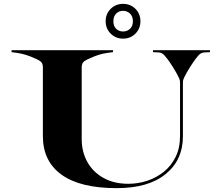

<svg xmlns="http://www.w3.org/2000/svg" viewBox="-20 -960 1147 994"><path d="M527 -850Q527 -888.5 553 -914.2Q579 -940 617 -940Q655.5 -940 681.2 -914.2Q707 -888.5 707 -850Q707 -812 681.2 -786Q655.5 -760 617 -760Q579 -760 553 -786Q527 -812 527 -850ZM567 -850Q567 -824.5 581.5 -810.8Q596 -797 617 -797Q638 -797 653 -810.8Q668 -824.5 668 -850Q668 -875.5 653 -889.8Q638 -904 617 -904Q596 -904 581.5 -889.8Q567 -875.5 567 -850ZM40 -690V-700H565V-690Q534.5 -686.5 513 -682Q491.5 -677.5 467 -667.5Q429.5 -652.5 416.2 -642.8Q403 -633 403 -612.5V-240Q403 -174 432.2 -121.5Q461.5 -69 515.8 -38.8Q570 -8.5 644.5 -8.5Q695 -8.5 742.5 -24.2Q790 -40 828.5 -71Q867 -102 889.5 -148.2Q912 -194.5 912 -255V-532.5Q912 -540 910.5 -545.8Q909 -551.5 906.5 -557Q901.5 -568 892.2 -584.2Q883 -600.5 873.2 -615.8Q863.5 -631 858 -639Q844 -659 831.5 -673.2Q819 -687.5 801.5 -688.5L772 -690V-700H1067V-690L1037.5 -688.5Q1020 -687.5 1007.5 -673.2Q995 -659 981 -639Q975.5 -631 965.8 -615.8Q956 -600.5 946.8 -584.2Q937.5 -568 932.5 -557Q930 -551.5 928.5 -545.8Q927 -540 927 -532.5V-255Q927 -131.5 837.5 -58.8Q748 14 584.5 14Q395 14 298.5 -55.8Q202 -125.5 202 -255V-612.5Q202 -633 189 -642.8Q176 -652.5 138 -667.5Q113.5 -677 92 -681.8Q70.5 -686.5 40 -690Z"/></svg>

Font: Engraving CC
Style: Bold
Weight: 700
Designer: indestructible type*
Foundry: Cowboy Collective
Version: Version 1.000